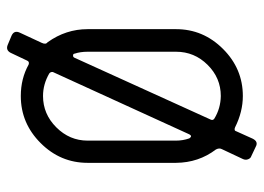

<svg xmlns="http://www.w3.org/2000/svg" viewBox="-121 -582 742 540"><g transform="rotate(-90 250.0 -312.0)"><path d="M438 -436.5V-188Q438 -111.3 382.3 -55.7Q326.7 0 250 0Q205.6 0 161.6 -22Q152.3 -25.9 150.4 -17.6L129.9 27.8Q121.6 44.4 106.9 36.1L81.1 23.9Q74.7 22 72 14.6Q69.3 7.3 72.8 0L100.6 -59.1Q104.5 -66.4 99.6 -75.7Q62.5 -124.5 62 -188V-436.5Q62 -513.2 117.7 -568.8Q173.3 -624.5 250 -624.5Q298.8 -624.5 338.4 -602.5Q346.7 -599.6 349.6 -606.9L371.6 -653.3Q378.9 -667 393.1 -661.6L419.9 -650.4Q435.5 -643.1 428.2 -627.4L399.4 -565.4Q394 -554.2 401.4 -548.8Q438 -497.6 438 -436.5ZM124.5 -436.5V-188Q124.5 -168.5 130.9 -150.4Q137.2 -141.1 142.1 -150.4L317.4 -534.2Q318.4 -540.5 313.5 -544.4Q283.2 -562 250 -562Q199.2 -562 161.9 -524.7Q124.5 -487.3 124.5 -436.5ZM374.5 -188V-436.5Q374.5 -457 369.1 -473.1Q369.1 -477.1 364.5 -477.5Q359.9 -478 357.9 -474.1L183.6 -90.3Q180.7 -84 186.5 -80.1Q215.3 -62.5 250 -62Q300.8 -62 337.6 -99.1Q374.5 -136.2 374.5 -188Z"/></g></svg>

Font: GOSTRUS
Style: type_B
Weight: 400
Designer: Юрий и Татьяна Кривогуз
Version: Version 02.00